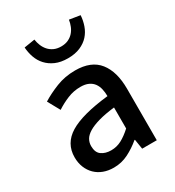

<svg xmlns="http://www.w3.org/2000/svg" viewBox="-199 -941 972 1069"><g transform="rotate(-30 287.5 -406.5)"><path d="M217 13Q181 13 151.5 2Q122 -9 100.5 -30Q79 -51 67 -80.5Q55 -110 55 -146Q55 -235 133.5 -283Q212 -331 384 -350Q384 -374 379 -396Q374 -418 362 -434.5Q350 -451 329.5 -460.5Q309 -470 279 -470Q235 -470 195 -453.5Q155 -437 120 -414L77 -492Q120 -519 176.5 -541.5Q233 -564 299 -564Q402 -564 450.5 -502.5Q499 -441 499 -331V0H405L395 -63H392Q354 -31 310.5 -9Q267 13 217 13ZM252 -78Q288 -78 319 -94.5Q350 -111 384 -142V-277Q323 -270 281 -258Q239 -246 213.5 -230.5Q188 -215 177 -196Q166 -177 166 -154Q166 -113 190.5 -95.5Q215 -78 252 -78ZM300 -642Q254 -642 221 -656.5Q188 -671 166 -695Q144 -719 133 -750.5Q122 -782 120 -815L189 -826Q192 -805 200 -785.5Q208 -766 221.5 -751Q235 -736 254.5 -727Q274 -718 300 -718Q326 -718 345.5 -727Q365 -736 378.5 -751Q392 -766 400 -785.5Q408 -805 411 -826L480 -815Q478 -782 467 -750.5Q456 -719 434.5 -695Q413 -671 379.5 -656.5Q346 -642 300 -642Z"/></g></svg>

Font: Kinto Sans Med
Style: Regular
Weight: 500
Designer: Authors: Ryoko NISHIZUKA  (kana & ideographs); Paul D. Hunt (Latin, Greek & Cyrillic); Wenlong ZHANG  (bopomofo); Sandol
Foundry: Adobe Systems Incorporated, ookami Inc.
Version: Version 0.001